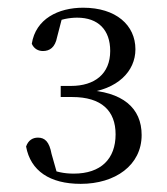

<svg xmlns="http://www.w3.org/2000/svg" viewBox="-20 -920 425 488"><path d="M185.2 -452.7C272.6 -452.7 340 -499.8 340 -576.8C340 -645.4 292.2 -687.6 194.5 -691.5L197.1 -683.8C278.7 -692.1 324.2 -738.7 324.2 -794.7C324.2 -856.1 274.8 -900.4 191.4 -900.4C128.2 -900.4 70.7 -872.1 60.8 -808.7C66.4 -795.9 77.3 -790.3 89.1 -790.3C106.6 -790.3 120.1 -799.7 125.1 -825.6L139.5 -881.1L110.9 -861.8C135.7 -870.9 156.3 -875.1 176.2 -875.1C229.5 -875.1 260.1 -844.1 260.1 -790.5C260.1 -732 220.4 -701.6 160.4 -701.6H134.3V-673.4H163.4C238.5 -673.4 273.8 -638 273.8 -578.6C273.8 -516.3 236.7 -478.7 167.5 -478.7C141.6 -478.7 122.3 -483.5 101.1 -492.3L127.8 -469.7L111 -529C105.3 -560 93.8 -570.2 76.5 -570.2C63.4 -570.2 51.9 -563.8 46.3 -547.6C57.6 -485.8 106.5 -452.7 185.2 -452.7Z"/></svg>

Font: Source Han Serif TW VF
Style: Regular
Weight: 250
Designer: Ryoko NISHIZUKA 西塚涼子 (kana & ideographs); Frank Grießhammer (Latin, Greek & Cyrillic); Wenlong ZHANG 张文龙 (bopomofo); San
Foundry: Adobe
Version: Version 2.002;hotconv 1.1.0;makeotfexe 2.6.0